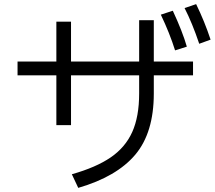

<svg xmlns="http://www.w3.org/2000/svg" viewBox="-20 -875 1040 930"><path d="M930 -855Q971 -771 1000 -683L945 -663Q911 -764 874 -836ZM828 -631Q802 -714 759 -804L817 -823Q864 -722 885 -649ZM725 -777V-577H915V-510H725V-422Q725 -232 635 -125.5Q545 -19 359 35L328 -31Q445 -64 516 -112.5Q587 -161 620.5 -235.5Q654 -310 654 -422V-510H324V-269H253V-510H65V-577H253V-770H324V-577H654V-777Z"/></svg>

Font: PlemolJP35 Console
Style: Regular
Weight: 400
Version: v2.0.3; ttfautohint (v1.8.4.7-5d5b-dirty) -l 6 -r 45 -G 200 